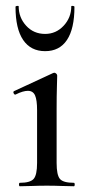

<svg xmlns="http://www.w3.org/2000/svg" viewBox="-20 -648 310 668"><path d="M49 0Q46 0 46 -6Q46 -12 49 -12Q85 -12 97 -25.5Q109 -39 109 -81V-265Q109 -300 102 -316Q95 -332 77 -332Q69 -332 58.5 -329Q48 -326 34 -319Q30 -318 27.5 -323.5Q25 -329 29 -331L165 -394Q168 -395 169 -395Q172 -395 175.5 -392Q179 -389 179 -385Q179 -376 178 -346Q177 -316 177 -267V-81Q177 -39 188.5 -25.5Q200 -12 237 -12Q240 -12 240 -6Q240 0 237 0Q219 0 194.5 -1Q170 -2 143 -2Q116 -2 92 -1Q68 0 49 0ZM34 -624Q34 -627 39.5 -627.5Q45 -628 45 -626Q45 -587 71 -558.5Q97 -530 137 -530Q175 -530 201.5 -558.5Q228 -587 228 -626Q228 -628 233.5 -627.5Q239 -627 239 -624Q239 -548 213 -509Q187 -470 137 -470Q87 -470 60.5 -509Q34 -548 34 -624Z"/></svg>

Font: Cormorant Medium
Style: Regular
Weight: 500
Designer: Christian Thalmann (Catharsis Fonts)
Foundry: Catharsis Fonts
Version: Version 4.000